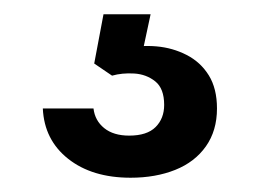

<svg xmlns="http://www.w3.org/2000/svg" viewBox="-20 -27 364 269"><path d="M163 222Q109 222 75.5 195.5Q42 169 40 125H111Q113 142 126 152.5Q139 163 161 163Q186 163 198 151Q210 139 210 120Q210 97 197.5 87Q185 77 168 76Q151 75 137 79L112 62L125 -7H191L179 49L155 41Q177 36 199.5 38Q222 40 241.5 50Q261 60 272.5 78.5Q284 97 284 125Q284 156 268.5 178Q253 200 225.5 211Q198 222 163 222Z"/></svg>

Font: Hubot Sans Medium
Style: Regular
Weight: 500
Designer: Deni Anggara
Foundry: GitHub, Inc., Subsidiary of Microsoft Corporation
Version: Version 2.000